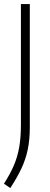

<svg xmlns="http://www.w3.org/2000/svg" viewBox="-24 -760 248 950"><path d="M27 170.5 -4.5 149Q25.5 102.5 44 59.8Q62.5 17 71 -31.2Q79.5 -79.5 79.5 -143.5V-740H123.5V-130Q123.5 -68.5 113.2 -19.8Q103 29 81.8 74Q60.5 119 27 170.5Z"/></svg>

Font: Encode Sans Cnd XLt
Style: Regular
Weight: 200
Width: 3
Designer: Multiple Designers
Foundry: Impallari Type
Version: Version 3.002; ttfautohint (v1.8.3) -l 8 -r 50 -G 200 -x 14 